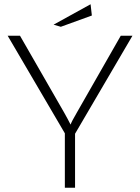

<svg xmlns="http://www.w3.org/2000/svg" viewBox="-20 -883 659 903"><path d="M333 0H285V-256L16 -715H74L282 -353Q300 -321 312 -297Q316 -310 340 -351L548 -715H603L333 -254ZM412 -810 266 -757 232 -767 406 -863Z"/></svg>

Font: Julius Sans One
Style: Regular
Weight: 400
Designer: Luciano Vergara
Foundry: LatinoType
Version: Version 1.001